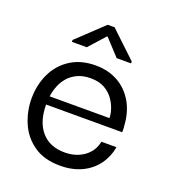

<svg xmlns="http://www.w3.org/2000/svg" viewBox="-112 -659 675 754"><g transform="rotate(20 225.5 -282.0)"><path d="M223 10Q156 10 112.5 -20.5Q69 -51 48.5 -99.5Q28 -148 28 -200Q28 -257 50.5 -304.5Q73 -352 116.5 -380Q160 -408 221 -408Q274 -408 314.5 -385.5Q355 -363 379.5 -321Q404 -279 407 -222Q408 -218 408 -210.5Q408 -203 408 -197H90Q90 -126 124.5 -85.5Q159 -45 222 -45Q269 -45 302.5 -69Q336 -93 344 -134H407Q400 -93 376 -60Q352 -27 313 -8.5Q274 10 223 10ZM92 -232H342Q342 -248 335.5 -268.5Q329 -289 315 -308.5Q301 -328 278 -341Q255 -354 220 -354Q189 -354 166 -343.5Q143 -333 127.5 -315.5Q112 -298 103.5 -276Q95 -254 92 -232ZM101 -463V-471L210 -574H239L348 -471V-463H288L226 -530H223L163 -463Z"/></g></svg>

Font: Darker Grotesque Light Medium
Style: Regular
Weight: 500
Version: Version 1.000;gftools[0.9.28]